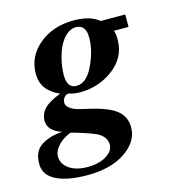

<svg xmlns="http://www.w3.org/2000/svg" viewBox="-153 -547 754 834"><g transform="rotate(-15 224.0 -129.5)"><path d="M477 -373H411Q417 -361 417 -331Q417 -250 346 -199Q282 -153 201 -153Q174 -153 150 -161Q140 -161 131 -151Q122 -141 122 -125Q122 -113 137 -101.5Q152 -90 176 -84L226 -72Q307 -53 341 -24.5Q375 4 375 51Q375 114 310.5 158.5Q246 203 138 203Q49 203 -1.5 177.5Q-52 152 -52 102Q-52 43 -12 19Q28 -5 81 -7Q19 -28 19 -73Q19 -103 40 -126Q61 -149 115 -170Q35 -204 35 -280Q35 -358 97.5 -410Q160 -462 253 -462Q328 -462 367 -429H477ZM300 -372Q300 -431 255 -431Q225 -431 198 -399Q175 -370 163 -326Q151 -282 151 -243Q151 -184 193 -184Q240 -184 271 -253Q300 -316 300 -372ZM266 100Q266 63 224 42Q207 34 165.5 20.5Q124 7 115 6Q108 7 90.5 17Q73 27 64 36Q35 64 35 91Q35 126 66.5 147.5Q98 169 148 169Q200 169 233 148.5Q266 128 266 100Z"/></g></svg>

Font: STIX MathJax Main
Style: Bold Italic
Weight: 700
Italic angle: -16.33°
Designer: MicroPress Inc., with final additions and corrections provided by Coen Hoffman, Elsevier (retired)
Version: Version 1.1.1